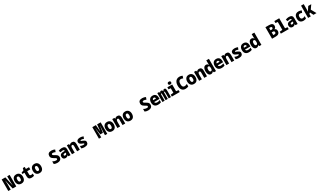

<svg xmlns="http://www.w3.org/2000/svg" viewBox="1058 -5536 17025 10306"><g transform="rotate(-30 9571.0 -383.0)"><path d="M35 0V-714H264L387 -151H392Q387 -215 382.5 -277.5Q378 -340 378 -389V-714H529V0H305L177 -563H172Q176 -501 179 -459Q182 -417 183.5 -385.5Q185 -354 185 -321V0Z M848 10Q759 10 701.5 -28.5Q644 -67 616.5 -133Q589 -199 589 -280Q589 -361 616.5 -425Q644 -489 699.5 -526Q755 -563 841 -563Q962 -563 1031 -485.5Q1100 -408 1100 -273Q1100 -194 1074.5 -130Q1049 -66 993.5 -28Q938 10 848 10ZM845 -129Q893 -129 913.5 -168.5Q934 -208 934 -276Q934 -345 913 -384Q892 -423 845 -423Q797 -423 776.5 -383Q756 -343 756 -276Q756 -207 777 -168Q798 -129 845 -129Z M1478 10Q1372 10 1324 -42Q1276 -94 1276 -199V-415H1145V-496L1292 -552L1326 -679H1444V-553H1637V-415H1444V-226Q1444 -183 1458 -163.5Q1472 -144 1491.5 -139Q1511 -134 1528 -134Q1552 -134 1577.5 -138.5Q1603 -143 1640 -156V-18Q1599 -4 1558 3Q1517 10 1478 10Z M1974 10Q1885 10 1827.5 -28.5Q1770 -67 1742.5 -133Q1715 -199 1715 -280Q1715 -361 1742.5 -425Q1770 -489 1825.5 -526Q1881 -563 1967 -563Q2088 -563 2157 -485.5Q2226 -408 2226 -273Q2226 -194 2200.5 -130Q2175 -66 2119.5 -28Q2064 10 1974 10ZM1971 -129Q2019 -129 2039.5 -168.5Q2060 -208 2060 -276Q2060 -345 2039 -384Q2018 -423 1971 -423Q1923 -423 1902.5 -383Q1882 -343 1882 -276Q1882 -207 1903 -168Q1924 -129 1971 -129Z M3071 10Q3019 10 2971.5 0Q2924 -10 2871 -35V-200Q2924 -166 2974.5 -151Q3025 -136 3072 -136Q3120 -136 3142 -151Q3164 -166 3164 -195Q3164 -219 3150 -234.5Q3136 -250 3107.5 -265.5Q3079 -281 3036 -306Q2984 -337 2948.5 -366.5Q2913 -396 2894.5 -434Q2876 -472 2876 -527Q2876 -619 2933 -672Q2990 -725 3113 -725Q3177 -725 3229.5 -711Q3282 -697 3328 -673L3277 -537Q3233 -560 3195.5 -569Q3158 -578 3127 -578Q3089 -578 3067.5 -564.5Q3046 -551 3046 -521Q3046 -503 3056.5 -489.5Q3067 -476 3093 -460Q3119 -444 3165 -418Q3216 -389 3254 -361Q3292 -333 3313.5 -295Q3335 -257 3335 -199Q3335 -139 3309 -91.5Q3283 -44 3225 -17Q3167 10 3071 10Z M3591 10Q3504 10 3461 -38.5Q3418 -87 3418 -165Q3418 -228 3444.5 -267.5Q3471 -307 3518.5 -326Q3566 -345 3628 -347L3733 -351V-366Q3733 -426 3647 -426Q3616 -426 3580 -418Q3544 -410 3509 -393L3456 -513Q3552 -563 3667 -563Q3892 -563 3892 -376V0H3767L3747 -69H3744Q3708 -20 3666.5 -5Q3625 10 3591 10ZM3638 -126Q3676 -126 3704.5 -148Q3733 -170 3733 -215V-245L3680 -244Q3628 -243 3601 -228Q3574 -213 3574 -179Q3574 -152 3591 -139Q3608 -126 3638 -126Z M3982 0V-553H4111L4132 -486H4141Q4164 -522 4200.5 -542.5Q4237 -563 4292 -563Q4380 -563 4424 -511Q4468 -459 4468 -359V0H4300V-312Q4300 -374 4284 -399.5Q4268 -425 4234 -425Q4186 -425 4168 -384Q4150 -343 4150 -261V0Z M4754 10Q4706 10 4660 2.5Q4614 -5 4570 -21V-172Q4617 -149 4667.5 -137Q4718 -125 4762 -125Q4797 -125 4817.5 -133Q4838 -141 4838 -160Q4838 -182 4806 -194.5Q4774 -207 4714 -233Q4646 -263 4611.5 -301Q4577 -339 4577 -397Q4577 -479 4635.5 -521Q4694 -563 4802 -563Q4851 -563 4900 -553.5Q4949 -544 5002 -521L4950 -392Q4910 -412 4874 -420.5Q4838 -429 4809 -429Q4743 -429 4743 -397Q4743 -379 4769 -368.5Q4795 -358 4856 -333Q4906 -311 4938.5 -290Q4971 -269 4987 -241Q5003 -213 5003 -170Q5003 -88 4944 -39Q4885 10 4754 10Z M5653 0V-714H5873L5910 -301H5913L5951 -714H6170V0H6028L6029 -159Q6029 -172 6031 -204.5Q6033 -237 6036.5 -281.5Q6040 -326 6043.5 -373.5Q6047 -421 6050 -463Q6053 -505 6055.5 -534Q6058 -563 6058 -570H6052L5993 -164H5831L5772 -570H5766Q5766 -563 5768 -534Q5770 -505 5773 -462.5Q5776 -420 5779.5 -372.5Q5783 -325 5786.5 -281Q5790 -237 5792 -204Q5794 -171 5794 -159L5795 0Z M6478 10Q6389 10 6331.5 -28.5Q6274 -67 6246.5 -133Q6219 -199 6219 -280Q6219 -361 6246.5 -425Q6274 -489 6329.5 -526Q6385 -563 6471 -563Q6592 -563 6661 -485.5Q6730 -408 6730 -273Q6730 -194 6704.5 -130Q6679 -66 6623.5 -28Q6568 10 6478 10ZM6475 -129Q6523 -129 6543.5 -168.5Q6564 -208 6564 -276Q6564 -345 6543 -384Q6522 -423 6475 -423Q6427 -423 6406.5 -383Q6386 -343 6386 -276Q6386 -207 6407 -168Q6428 -129 6475 -129Z M6797 0V-553H6926L6947 -486H6956Q6979 -522 7015.5 -542.5Q7052 -563 7107 -563Q7195 -563 7239 -511Q7283 -459 7283 -359V0H7115V-312Q7115 -374 7099 -399.5Q7083 -425 7049 -425Q7001 -425 6983 -384Q6965 -343 6965 -261V0Z M7604 10Q7515 10 7457.5 -28.5Q7400 -67 7372.5 -133Q7345 -199 7345 -280Q7345 -361 7372.5 -425Q7400 -489 7455.5 -526Q7511 -563 7597 -563Q7718 -563 7787 -485.5Q7856 -408 7856 -273Q7856 -194 7830.5 -130Q7805 -66 7749.5 -28Q7694 10 7604 10ZM7601 -129Q7649 -129 7669.5 -168.5Q7690 -208 7690 -276Q7690 -345 7669 -384Q7648 -423 7601 -423Q7553 -423 7532.5 -383Q7512 -343 7512 -276Q7512 -207 7533 -168Q7554 -129 7601 -129Z M8701 10Q8649 10 8601.5 0Q8554 -10 8501 -35V-200Q8554 -166 8604.5 -151Q8655 -136 8702 -136Q8750 -136 8772 -151Q8794 -166 8794 -195Q8794 -219 8780 -234.5Q8766 -250 8737.5 -265.5Q8709 -281 8666 -306Q8614 -337 8578.5 -366.5Q8543 -396 8524.5 -434Q8506 -472 8506 -527Q8506 -619 8563 -672Q8620 -725 8743 -725Q8807 -725 8859.5 -711Q8912 -697 8958 -673L8907 -537Q8863 -560 8825.5 -569Q8788 -578 8757 -578Q8719 -578 8697.5 -564.5Q8676 -551 8676 -521Q8676 -503 8686.5 -489.5Q8697 -476 8723 -460Q8749 -444 8795 -418Q8846 -389 8884 -361Q8922 -333 8943.5 -295Q8965 -257 8965 -199Q8965 -139 8939 -91.5Q8913 -44 8855 -17Q8797 10 8701 10Z M9322 10Q9184 10 9113.5 -64.5Q9043 -139 9043 -276Q9043 -406 9107.5 -484.5Q9172 -563 9298 -563Q9410 -563 9473 -495Q9536 -427 9536 -300V-222H9204Q9207 -171 9247.5 -147.5Q9288 -124 9346 -124Q9393 -124 9435.5 -135Q9478 -146 9513 -168V-29Q9470 -8 9421 1Q9372 10 9322 10ZM9381 -335Q9380 -384 9357.5 -409Q9335 -434 9296 -434Q9253 -434 9230.5 -407Q9208 -380 9206 -335Z M9589 0V-553H9704L9722 -486H9729Q9743 -526 9766 -544.5Q9789 -563 9827 -563Q9870 -563 9889 -539Q9908 -515 9914 -474H9919Q9936 -514 9959.5 -538.5Q9983 -563 10025 -563Q10066 -563 10085.5 -538Q10105 -513 10110.5 -467Q10116 -421 10116 -357V0H9978V-367Q9978 -402 9972 -416Q9966 -430 9951 -430Q9931 -430 9925.5 -412Q9920 -394 9920 -366V0H9786V-366Q9786 -402 9780.5 -416Q9775 -430 9760 -430Q9740 -430 9734 -412Q9728 -394 9728 -366V0Z M10428 -604Q10329 -604 10329 -690Q10329 -776 10428 -776Q10478 -776 10501.5 -754Q10525 -732 10525 -690Q10525 -650 10502 -627Q10479 -604 10428 -604ZM10172 0V-120L10345 -137V-415L10211 -428V-553H10512V-137L10659 -120V0Z M11018 10Q10877 10 10805 -85.5Q10733 -181 10733 -346Q10733 -464 10771 -548.5Q10809 -633 10879.5 -678.5Q10950 -724 11049 -724Q11100 -724 11144 -713.5Q11188 -703 11233 -681L11187 -540Q11154 -559 11121 -567Q11088 -575 11059 -575Q10974 -575 10938.5 -514Q10903 -453 10903 -348Q10903 -239 10938.5 -189Q10974 -139 11046 -139Q11085 -139 11127.5 -151.5Q11170 -164 11207 -186V-31Q11164 -10 11115 0Q11066 10 11018 10Z M11545 10Q11456 10 11398.5 -28.5Q11341 -67 11313.5 -133Q11286 -199 11286 -280Q11286 -361 11313.5 -425Q11341 -489 11396.5 -526Q11452 -563 11538 -563Q11659 -563 11728 -485.5Q11797 -408 11797 -273Q11797 -194 11771.5 -130Q11746 -66 11690.5 -28Q11635 10 11545 10ZM11542 -129Q11590 -129 11610.5 -168.5Q11631 -208 11631 -276Q11631 -345 11610 -384Q11589 -423 11542 -423Q11494 -423 11473.5 -383Q11453 -343 11453 -276Q11453 -207 11474 -168Q11495 -129 11542 -129Z M11864 0V-553H11993L12014 -486H12023Q12046 -522 12082.5 -542.5Q12119 -563 12174 -563Q12262 -563 12306 -511Q12350 -459 12350 -359V0H12182V-312Q12182 -374 12166 -399.5Q12150 -425 12116 -425Q12068 -425 12050 -384Q12032 -343 12032 -261V0Z M12601 10Q12533 10 12491.5 -29.5Q12450 -69 12431 -134Q12412 -199 12412 -276Q12412 -357 12433 -422Q12454 -487 12497 -525Q12540 -563 12607 -563Q12649 -563 12686.5 -544.5Q12724 -526 12750 -481H12756Q12750 -519 12747 -545.5Q12744 -572 12744 -601V-760H12908V0H12779L12754 -71H12746Q12720 -29 12682 -9.5Q12644 10 12601 10ZM12666 -129Q12712 -129 12733 -162.5Q12754 -196 12754 -259V-274Q12754 -347 12736.5 -385Q12719 -423 12671 -423Q12625 -423 12602.5 -384Q12580 -345 12580 -273Q12580 -198 12602.5 -163.5Q12625 -129 12666 -129Z M13263 10Q13125 10 13054.5 -64.5Q12984 -139 12984 -276Q12984 -406 13048.5 -484.5Q13113 -563 13239 -563Q13351 -563 13414 -495Q13477 -427 13477 -300V-222H13145Q13148 -171 13188.5 -147.5Q13229 -124 13287 -124Q13334 -124 13376.5 -135Q13419 -146 13454 -168V-29Q13411 -8 13362 1Q13313 10 13263 10ZM13322 -335Q13321 -384 13298.5 -409Q13276 -434 13237 -434Q13194 -434 13171.5 -407Q13149 -380 13147 -335Z M13553 0V-553H13682L13703 -486H13712Q13735 -522 13771.5 -542.5Q13808 -563 13863 -563Q13951 -563 13995 -511Q14039 -459 14039 -359V0H13871V-312Q13871 -374 13855 -399.5Q13839 -425 13805 -425Q13757 -425 13739 -384Q13721 -343 13721 -261V0Z M14325 10Q14277 10 14231 2.5Q14185 -5 14141 -21V-172Q14188 -149 14238.5 -137Q14289 -125 14333 -125Q14368 -125 14388.5 -133Q14409 -141 14409 -160Q14409 -182 14377 -194.5Q14345 -207 14285 -233Q14217 -263 14182.5 -301Q14148 -339 14148 -397Q14148 -479 14206.5 -521Q14265 -563 14373 -563Q14422 -563 14471 -553.5Q14520 -544 14573 -521L14521 -392Q14481 -412 14445 -420.5Q14409 -429 14380 -429Q14314 -429 14314 -397Q14314 -379 14340 -368.5Q14366 -358 14427 -333Q14477 -311 14509.5 -290Q14542 -269 14558 -241Q14574 -213 14574 -170Q14574 -88 14515 -39Q14456 10 14325 10Z M14952 10Q14814 10 14743.5 -64.5Q14673 -139 14673 -276Q14673 -406 14737.5 -484.5Q14802 -563 14928 -563Q15040 -563 15103 -495Q15166 -427 15166 -300V-222H14834Q14837 -171 14877.5 -147.5Q14918 -124 14976 -124Q15023 -124 15065.5 -135Q15108 -146 15143 -168V-29Q15100 -8 15051 1Q15002 10 14952 10ZM15011 -335Q15010 -384 14987.5 -409Q14965 -434 14926 -434Q14883 -434 14860.5 -407Q14838 -380 14836 -335Z M15416 10Q15348 10 15306.5 -29.5Q15265 -69 15246 -134Q15227 -199 15227 -276Q15227 -357 15248 -422Q15269 -487 15312 -525Q15355 -563 15422 -563Q15464 -563 15501.5 -544.5Q15539 -526 15565 -481H15571Q15565 -519 15562 -545.5Q15559 -572 15559 -601V-760H15723V0H15594L15569 -71H15561Q15535 -29 15497 -9.5Q15459 10 15416 10ZM15481 -129Q15527 -129 15548 -162.5Q15569 -196 15569 -259V-274Q15569 -347 15551.5 -385Q15534 -423 15486 -423Q15440 -423 15417.5 -384Q15395 -345 15395 -273Q15395 -198 15417.5 -163.5Q15440 -129 15481 -129Z M16382 0V-714H16606Q16730 -714 16790 -670.5Q16850 -627 16850 -539Q16850 -471 16820 -430.5Q16790 -390 16751 -379V-374Q16802 -359 16832 -320.5Q16862 -282 16862 -213Q16862 -113 16798 -56.5Q16734 0 16625 0ZM16605 -432Q16648 -432 16670.5 -453.5Q16693 -475 16693 -508Q16693 -577 16602 -577H16537V-432ZM16613 -137Q16661 -137 16682 -161.5Q16703 -186 16703 -223Q16703 -260 16681 -283Q16659 -306 16610 -306H16537V-137Z M16928 0V-119L17098 -137V-625L16962 -637V-760H17265V-137L17415 -119V0Z M17666 10Q17579 10 17536 -38.5Q17493 -87 17493 -165Q17493 -228 17519.5 -267.5Q17546 -307 17593.5 -326Q17641 -345 17703 -347L17808 -351V-366Q17808 -426 17722 -426Q17691 -426 17655 -418Q17619 -410 17584 -393L17531 -513Q17627 -563 17742 -563Q17967 -563 17967 -376V0H17842L17822 -69H17819Q17783 -20 17741.5 -5Q17700 10 17666 10ZM17713 -126Q17751 -126 17779.5 -148Q17808 -170 17808 -215V-245L17755 -244Q17703 -243 17676 -228Q17649 -213 17649 -179Q17649 -152 17666 -139Q17683 -126 17713 -126Z M18333 10Q18209 10 18140 -60.5Q18071 -131 18071 -272Q18071 -358 18098.5 -423.5Q18126 -489 18185.5 -526Q18245 -563 18339 -563Q18387 -563 18434.5 -552.5Q18482 -542 18524 -520L18473 -392Q18436 -409 18408 -415.5Q18380 -422 18352 -422Q18237 -422 18237 -279Q18237 -198 18270.5 -163.5Q18304 -129 18357 -129Q18386 -129 18425.5 -139.5Q18465 -150 18504 -180V-31Q18465 -9 18421 0.5Q18377 10 18333 10Z M18617 0V-760H18783V-458Q18783 -423 18780.5 -377.5Q18778 -332 18774 -298H18777Q18793 -323 18807.5 -345.5Q18822 -368 18840 -396L18945 -553H19131L18963 -313L19137 0H18950L18849 -203L18783 -151V0Z"/></g></svg>

Font: Noto Sans Mono SemiCondensed Black
Style: Regular
Weight: 900
Width: 4
Designer: Monotype Design Team
Foundry: Monotype Imaging Inc.
Version: Version 2.014; ttfautohint (v1.8.4.7-5d5b)